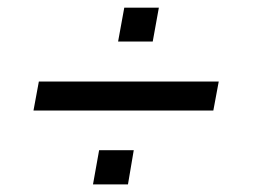

<svg xmlns="http://www.w3.org/2000/svg" viewBox="-20 -507 665 504"><path d="M290 -397.9 306.2 -486.8H397L380.9 -397.9ZM67.9 -216.8 82 -293H554.2L540 -216.8ZM224.1 -22.9 240.2 -112.8H331.1L315.9 -22.9Z"/></svg>

Font: Archivo
Style: Italic
Weight: 400
Italic angle: -10°
Designer: Hector Gatti
Foundry: Omnibus-Type
Version: Version 2.001